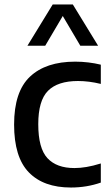

<svg xmlns="http://www.w3.org/2000/svg" viewBox="-20 -828 491 858"><path d="M297 10Q174.5 10 108.8 -57.8Q43 -125.5 43 -271.5Q43 -418.5 114 -485.5Q185 -552.5 316 -552.5Q345.5 -552.5 374.8 -549Q404 -545.5 430.5 -539V-453Q377.5 -466 328.5 -466Q238 -466 194.5 -422.2Q151 -378.5 151 -273Q151 -165.5 192 -121.2Q233 -77 312.5 -77Q338 -77 366.5 -81.8Q395 -86.5 430.5 -97.5V-12Q367 10 297 10ZM102.5 -623.5 215.5 -808H305.5L418.5 -623.5H339L260.5 -756.5L182 -623.5Z"/></svg>

Font: Encode Sans Md
Style: Regular
Weight: 500
Designer: Multiple Designers
Foundry: Impallari Type
Version: Version 3.002; ttfautohint (v1.8.3) -l 8 -r 50 -G 200 -x 14 